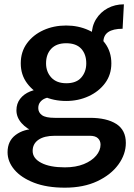

<svg xmlns="http://www.w3.org/2000/svg" viewBox="-20 -617 622 888"><path d="M280 251Q196.5 251 137.2 228Q78 205 46.5 167.8Q15 130.5 15 87Q15 35 52.5 7Q90 -21 147 -21L233 11Q184.5 11 157.8 29.5Q131 48 131 81Q131 115.5 170.8 136.2Q210.5 157 280 157Q330.5 157 367.5 142Q404.5 127 424.8 102.8Q445 78.5 445 52Q445 34 433 22.5Q421 11 396 11H233Q184 11 143.8 -4.8Q103.5 -20.5 79.8 -47.5Q56 -74.5 56 -107Q56 -137.5 73 -159.8Q90 -182 119.2 -194Q148.5 -206 185 -206L215 -167Q200.5 -167 187.2 -161.2Q174 -155.5 165.5 -144.5Q157 -133.5 157 -117Q157 -97 174 -84.5Q191 -72 233 -72H396Q473.5 -72 517.8 -43.8Q562 -15.5 562 44Q562 96.5 527.5 144Q493 191.5 429.8 221.2Q366.5 251 280 251ZM286 -150Q228.5 -150 181 -171.8Q133.5 -193.5 104.8 -232.5Q76 -271.5 76 -324Q76 -377.5 104.8 -416.8Q133.5 -456 181 -477.5Q228.5 -499 286 -499Q342 -499 389.5 -477.5Q437 -456 466 -416.8Q495 -377.5 495 -324Q495 -271.5 466 -232.5Q437 -193.5 389.5 -171.8Q342 -150 286 -150ZM287 -232Q333 -232 356 -258.5Q379 -285 379 -324Q379 -366 355.8 -391.5Q332.5 -417 286 -417Q241 -417 217 -391.5Q193 -366 193 -324Q193 -285 217.2 -258.5Q241.5 -232 287 -232ZM458 -421 404 -452Q404 -495.5 424.2 -528.2Q444.5 -561 478.2 -579Q512 -597 553 -597L547 -484Q503.5 -484 480.8 -468.8Q458 -453.5 458 -421Z"/></svg>

Font: Karla ExtraLight
Style: Bold
Weight: 700
Version: Version 2.001